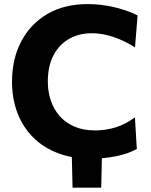

<svg xmlns="http://www.w3.org/2000/svg" viewBox="-20 -747 724 920"><path d="M327.6 152.1Q326.8 107.7 325.6 63.7Q324.5 19.7 323.5 -24.7H468.9Q468.1 19.7 467 63.7Q465.9 107.7 464.9 152.1ZM413.9 13.3Q327.2 13.3 257.5 -13.2Q187.8 -39.7 138.8 -88.7Q89.7 -137.8 63.7 -205.5Q37.6 -273.3 37.6 -355.9Q37.6 -463.2 81.1 -547.2Q124.5 -631.3 205.9 -679.4Q287.3 -727.5 401.1 -727.5Q435.6 -727.5 469.2 -723.1Q502.9 -718.7 533.9 -711Q564.8 -703.3 591.7 -693.6Q618.6 -684 639.3 -673.1L626.9 -520.1Q588.1 -544.3 551.9 -559.2Q515.8 -574.2 482.7 -581Q449.5 -587.7 419.4 -587.7Q358.7 -587.7 311.2 -560.8Q263.6 -533.9 236.4 -482.1Q209.1 -430.4 209.1 -356.1Q209.1 -308.7 223.1 -266.3Q237.1 -224 265.3 -191.6Q293.4 -159.2 336 -140.7Q378.5 -122.1 435.5 -122.1Q458.8 -122.1 482.6 -125.4Q506.4 -128.6 530.5 -135.7Q554.6 -142.7 578.7 -154.9Q602.7 -167.1 626.5 -184.5L635.6 -33.3Q614.2 -21.3 588.1 -12.4Q562 -3.5 533.3 2.1Q504.7 7.8 474.4 10.6Q444.1 13.3 413.9 13.3Z"/></svg>

Font: Commissioner Thin
Style: Regular
Weight: 100
Designer: Kostas Bartsokas
Foundry: Kostas Bartsokas
Version: Version 1.001;gftools[0.9.23]